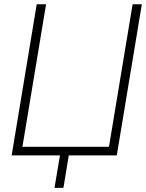

<svg xmlns="http://www.w3.org/2000/svg" viewBox="-20 -748 704 924"><path d="M542 0H36.1L156.7 -727.5H201.7L87.9 -41.5H504.4L618.2 -727.5H662.6ZM242.2 156.2 271.5 -18.1H314L285.2 156.2Z"/></svg>

Font: Inter Display ExtraLight
Style: Italic
Weight: 200
Italic angle: -9.39999°
Designer: Rasmus Andersson
Foundry: rsms
Version: Version 4.000;git-a52131595